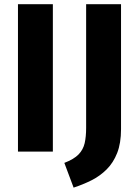

<svg xmlns="http://www.w3.org/2000/svg" viewBox="-20 -713 651 903"><path d="M64.5 -693.4H228.6V0H64.5ZM385.1 -693.4H549.2V-105.3Q549.2 -39.5 531.1 6.5Q513 52.4 481.7 83.6Q450.4 114.8 410.3 135Q370.1 155.1 326.2 169.4L282.6 53.1Q327.9 35.7 349.6 13.2Q371.2 -9.2 378.2 -39.7Q385.1 -70.2 385.1 -111.2Z"/></svg>

Font: Fira Sans Variable
Style: Regular
Weight: 400
Designer: Carrois Corporate & Edenspiekermann AG
Foundry: Carrois Corporate GbR & Edenspiekermann AG
Version: Version 4.202